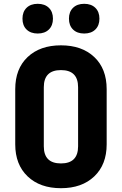

<svg xmlns="http://www.w3.org/2000/svg" viewBox="-20 -978 640 1008"><path d="M300 10Q190 10 125 -52Q60 -114 60 -220V-510Q60 -617 125 -678.5Q190 -740 300 -740Q410 -740 475 -678.5Q540 -617 540 -510V-220Q540 -114 475 -52Q410 10 300 10ZM300 -120Q390 -120 390 -210V-520Q390 -610 300 -610Q210 -610 210 -520V-210Q210 -120 300 -120ZM422 -802Q385 -802 363.5 -823Q342 -844 342 -880Q342 -916 363.5 -937Q385 -958 422 -958Q459 -958 480.5 -937Q502 -916 502 -880Q502 -844 480.5 -823Q459 -802 422 -802ZM178 -802Q141 -802 119.5 -823Q98 -844 98 -880Q98 -916 119.5 -937Q141 -958 178 -958Q215 -958 236.5 -937Q258 -916 258 -880Q258 -844 236.5 -823Q215 -802 178 -802Z"/></svg>

Font: JetBrains Mono NL ExtraBold
Style: Regular
Weight: 800
Designer: Philipp Nurullin, Konstantin Bulenkov
Foundry: JetBrains
Version: Version 2.304; ttfautohint (v1.8.4.7-5d5b)